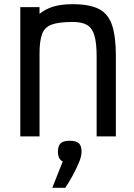

<svg xmlns="http://www.w3.org/2000/svg" viewBox="-20 -652 640 918"><path d="M77 0V-618H169V-586Q196 -608 233.5 -620Q271 -632 328 -632Q407 -632 452 -609.5Q497 -587 515.5 -532.5Q534 -478 534 -384V0H442V-384Q442 -446 431.5 -482Q421 -518 396.5 -532.5Q372 -547 328 -547Q263 -547 228.5 -535Q194 -523 181.5 -490Q169 -457 169 -395V0ZM230 246 280 120Q257 109 257 73Q257 45 270 33Q283 21 313 21Q344 21 357 33Q370 45 370 73Q370 95 357.5 125Q345 155 327.5 187Q310 219 292 246Z"/></svg>

Font: Victor Mono SemiBold
Style: Regular
Weight: 600
Monospace: yes
Designer: Rune Bjørnerås
Version: Version 1.561;gftools[0.9.30]